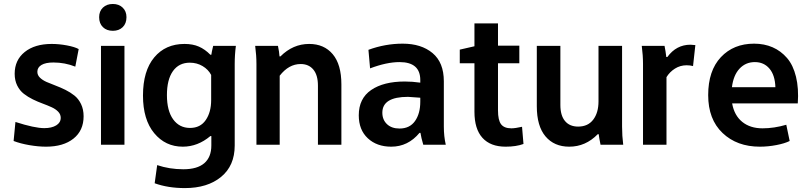

<svg xmlns="http://www.w3.org/2000/svg" viewBox="-20 -732 4095 971"><path d="M168.9 -369.1Q168.9 -352.1 181.9 -339.4Q194.8 -326.7 215.3 -317.6Q235.8 -308.6 260.7 -299.3Q285.6 -290 310.8 -277.6Q335.9 -265.1 356.4 -248.8Q377 -232.4 389.9 -205.6Q402.8 -178.7 402.8 -144Q402.8 -71.8 351.6 -31Q300.3 9.8 212.9 9.8Q173.8 9.8 128.4 2Q83 -5.9 48.8 -19L58.1 -115.2Q154.8 -84 204.1 -84Q241.2 -84 264.2 -97.9Q287.1 -111.8 287.1 -136.2Q287.1 -153.8 274.2 -167.2Q261.2 -180.7 240.7 -189.9Q220.2 -199.2 195.6 -208.3Q170.9 -217.3 146 -229.5Q121.1 -241.7 100.6 -257.6Q80.1 -273.4 67.1 -299.3Q54.2 -325.2 54.2 -358.9Q54.2 -428.2 105 -469Q155.8 -509.8 241.2 -509.8Q278.8 -509.8 318.1 -502.4Q357.4 -495.1 377.9 -483.9L360.8 -395Q308.1 -416 250 -416Q210.9 -416 189.9 -403.6Q168.9 -391.1 168.9 -369.1Z M490.7 0V-500H609.4V0ZM481.4 -645Q481.4 -675.3 500.5 -693.6Q519.5 -711.9 550.8 -711.9Q581.1 -711.9 600.3 -693.6Q619.6 -675.3 619.6 -645Q619.6 -613.3 600.6 -594.7Q581.5 -576.2 550.8 -576.2Q519.5 -576.2 500.5 -594.7Q481.4 -613.3 481.4 -645Z M1047.9 -226.1V-353Q1033.2 -380.9 1004.4 -397.9Q975.6 -415 939.9 -415Q884.8 -415 854.5 -372.3Q824.2 -329.6 824.2 -251Q824.2 -171.9 855.7 -128.4Q887.2 -85 940.9 -85Q993.2 -85 1020.5 -124.8Q1047.9 -164.6 1047.9 -226.1ZM1167 -408.2V3.9Q1167 106 1098.1 162.6Q1029.3 219.2 915 219.2Q829.6 219.2 762.2 194.8L774.9 103Q836.9 124 907.2 124Q977.5 124 1013.2 93.3Q1048.8 62.5 1048.8 3.9V-43.9H1043.9Q980 9.8 904.3 9.8Q816.4 9.8 759.8 -58.6Q703.1 -127 703.1 -249Q703.1 -373.5 760 -441.7Q816.9 -509.8 913.1 -509.8Q955.1 -509.8 985.8 -496.3Q1016.6 -482.9 1043.9 -455.1H1048.8Q1050.3 -468.3 1058.1 -500H1172.9Q1167 -455.6 1167 -408.2Z M1276.9 0V-408.2Q1276.9 -451.7 1270.5 -500H1385.7Q1392.1 -469.7 1393.6 -446.8H1398.4Q1461.4 -509.8 1543.5 -509.8Q1619.1 -509.8 1662.8 -457.8Q1706.5 -405.8 1706.5 -305.2V0H1587.9V-298.8Q1587.9 -352.1 1564.7 -380.1Q1541.5 -408.2 1500.5 -408.2Q1440.4 -408.2 1394.5 -349.1V0Z M2105.5 -217.8V-237.8Q2053.7 -242.2 2043.5 -242.2Q1913.6 -242.2 1913.6 -162.1Q1913.6 -126.5 1937 -104.2Q1960.4 -82 2000.5 -82Q2052.2 -82 2078.9 -119.9Q2105.5 -157.7 2105.5 -217.8ZM2105.5 -314V-327.1Q2105.5 -418 2000.5 -418Q1935.5 -418 1851.6 -386.2L1843.3 -480Q1928.2 -511.2 2016.6 -511.2Q2110.4 -511.2 2167.5 -463.6Q2224.6 -416 2224.6 -320.8V-91.8Q2224.6 -42.5 2234.4 0H2120.6Q2109.9 -36.6 2106.4 -60.1H2101.6Q2043.5 9.8 1958.5 9.8Q1885.7 9.8 1840.1 -32.7Q1794.4 -75.2 1794.4 -148.9Q1794.4 -233.9 1857.2 -276.9Q1919.9 -319.8 2027.3 -319.8Q2064.9 -319.8 2105.5 -314Z M2379.4 -412.1H2305.2V-481L2379.4 -498V-613.8H2498.5V-501H2606.4V-412.1H2498.5V-173.8Q2498.5 -124 2514.2 -103.5Q2529.8 -83 2566.4 -83Q2585 -83 2620.1 -90.8L2627.4 -3.9Q2590.3 9.8 2537.1 9.8Q2460.4 9.8 2419.9 -34.9Q2379.4 -79.6 2379.4 -167Z M3006.8 -219.2V-500H3126V-91.8Q3126 -44.9 3131.8 0H3017.1Q3010.3 -32.7 3007.8 -53.2H3002.9Q2941.4 9.8 2858.9 9.8Q2782.7 9.8 2738.8 -42.2Q2694.8 -94.2 2694.8 -194.8V-500H2814V-201.2Q2814 -147.9 2837.4 -119.9Q2860.8 -91.8 2903.8 -91.8Q2953.6 -91.8 2980.2 -127Q3006.8 -162.1 3006.8 -219.2Z M3231.9 0V-408.2Q3231.9 -451.7 3225.6 -500H3340.8Q3346.7 -470.2 3349.6 -443.8H3355Q3400.4 -505.9 3471.7 -505.9Q3479 -505.9 3496.6 -503.9L3484.9 -397.9Q3469.7 -401.9 3452.6 -401.9Q3419.9 -401.9 3393.3 -385Q3366.7 -368.2 3350.6 -341.8V0Z M3681.6 -291H3901.4Q3899.4 -352.1 3871.3 -385Q3843.3 -418 3797.4 -418Q3751 -418 3720 -384.8Q3689 -351.6 3681.6 -291ZM4014.6 -209H3682.6Q3693.4 -148.4 3733.6 -115.7Q3773.9 -83 3836.4 -83Q3895 -83 3956.5 -101.1L3973.6 -19Q3948.2 -6.3 3906.2 1.7Q3864.3 9.8 3822.8 9.8Q3707 9.8 3634.3 -59.3Q3561.5 -128.4 3561.5 -251Q3561.5 -374.5 3625.7 -442.9Q3689.9 -511.2 3793.5 -511.2Q3845.2 -511.2 3887.2 -492.9Q3929.2 -474.6 3960.2 -438.7Q3991.2 -402.8 4005.6 -344Q4020 -285.2 4014.6 -209Z"/></svg>

Font: LT Hoop SemBd
Style: Regular
Weight: 600
Designer: Daniel Lyons
Foundry: LyonsType
Version: Version 1.000